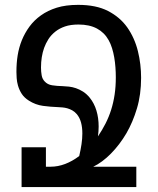

<svg xmlns="http://www.w3.org/2000/svg" viewBox="-20 -762 642 782"><path d="M67.9 -162.1H167V-83H186.5Q215.8 -83 245.4 -94.2Q274.9 -105.5 302.7 -126.5Q308.6 -151.9 312 -174.8Q315.4 -197.8 315.4 -218.3Q315.4 -243.2 310.1 -262.9Q304.7 -282.7 293 -296.9Q284.7 -306.6 274.7 -312.3Q264.6 -317.9 254.4 -320.8Q244.1 -323.7 234.1 -324.5Q224.1 -325.2 215.8 -325.7Q186 -326.7 155.3 -330.8Q124.5 -335 97.7 -352.1Q79.1 -363.8 68.8 -379.4Q58.6 -395 53.2 -413.6Q48.8 -429.2 47.9 -443.8Q46.9 -458.5 46.9 -468.8Q46.9 -505.4 52 -536.9Q57.1 -568.4 68.8 -597.7Q81.1 -627.9 100.1 -653.8Q119.1 -679.7 146.5 -699.2Q174.3 -719.2 211.2 -730.7Q248 -742.2 298.3 -742.2Q371.6 -742.2 419.9 -717.3Q468.3 -692.4 498 -650.9Q513.2 -629.4 524.2 -604.7Q535.2 -580.1 541.7 -553.5Q548.3 -526.9 551.5 -499.5Q554.7 -472.2 554.7 -445.3Q554.7 -377 537.8 -320.6Q521 -264.2 494.6 -218.8Q467.3 -172.4 431.9 -136.5Q396.5 -100.6 359.9 -83H535.2V0H67.9ZM378.9 -206.5Q396 -231.9 409.7 -258.5Q423.3 -285.2 432.6 -314.5Q441.9 -343.8 446.8 -376.5Q451.7 -409.2 451.7 -447.3Q451.7 -466.8 450.2 -487.5Q448.7 -508.3 445.3 -528.1Q441.9 -547.9 436.3 -565.9Q430.7 -584 422.4 -598.6Q405.3 -629.4 374.8 -645.8Q344.2 -662.1 299.8 -662.1Q267.6 -662.1 244.9 -654.3Q222.2 -646.5 206.1 -633.8Q188 -619.6 177 -602.1Q166 -584.5 159.7 -566.9Q147 -531.2 147 -486.8Q147 -470.2 149.7 -455.3Q152.3 -440.4 161.6 -430.7Q173.3 -417.5 192.6 -414.6Q211.9 -411.6 235.8 -411.1Q247.1 -410.6 261 -409.2Q274.9 -407.7 289.3 -402.8Q303.7 -397.9 318.4 -388.7Q333 -379.4 345.7 -363.8Q363.8 -341.3 372.8 -311.5Q381.8 -281.7 381.8 -246.6Q381.8 -227.1 378.9 -206.5Z"/></svg>

Font: Hack
Style: Regular
Weight: 400
Monospace: yes
Designer: Christopher Simpkins
Foundry: Christopher Simpkins
Version: Version 2.019; ttfautohint (v1.4.1) -l 4 -r 80 -G 350 -x 0 -